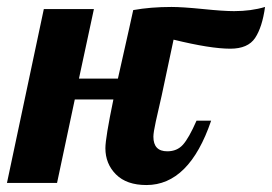

<svg xmlns="http://www.w3.org/2000/svg" viewBox="-58 -526 782 552"><path d="M526 -500Q584 -494 615 -494Q664 -494 704 -506Q696 -448 675.5 -417Q655 -386 604 -386Q547 -386 441 -412L407 -252Q397 -209 390 -177Q383 -145 383 -133Q383 -91 423 -91Q451 -91 468 -110Q485 -129 507 -179H549Q486 6 363 6Q306 6 275.5 -24.5Q245 -55 245 -100Q245 -129 268 -240H157L106 0H-38L68 -500H212L169 -300H281L314 -447L325 -497Q375 -506 435 -506Q466 -506 526 -500Z"/></svg>

Font: Lobster
Style: Regular
Weight: 400
Designer: Impallari Type
Foundry: Impallari Type
Version: Version 2.100